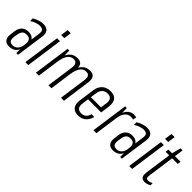

<svg xmlns="http://www.w3.org/2000/svg" viewBox="142 -1676 2638 2638"><g transform="rotate(45 1460.5 -357.5)"><path d="M271 -175 304 -413Q310 -456 294 -475.5Q278 -495 237 -495Q202 -495 164 -481.5Q126 -468 94 -445L91 -494Q113 -510 140 -521.5Q167 -533 196 -540Q225 -547 250 -547Q314 -547 342.5 -513Q371 -479 362 -413L303 0H270ZM134 7Q77 7 50 -27.5Q23 -62 32 -124L41 -196Q50 -259 87 -293Q124 -327 182 -327Q245 -327 274 -294Q303 -261 294 -198L284 -125Q275 -61 236 -27Q197 7 134 7ZM160 -39Q201 -39 230.5 -69Q260 -99 267 -145L271 -178Q278 -228 258.5 -254.5Q239 -281 196 -281Q150 -281 127.5 -257.5Q105 -234 97 -176L91 -143Q84 -86 99.5 -62.5Q115 -39 160 -39Z M579 -540 503 0H446L522 -540ZM607 -722 591 -612H530L546 -722Z M1194 -398Q1202 -450 1186 -475Q1170 -500 1130 -500Q1077 -500 1043.5 -454Q1010 -408 997 -317L960 -251L967 -311Q984 -429 1032.5 -488Q1081 -547 1161 -547Q1217 -547 1240 -512Q1263 -477 1252 -404L1196 0H1138ZM727 -540H760L763 -386L708 0H651ZM951 -398Q958 -450 942 -475Q926 -500 886 -500Q833 -500 799.5 -453.5Q766 -407 753 -317L716 -251L724 -311Q741 -429 788.5 -488Q836 -547 917 -547Q974 -547 997 -512Q1020 -477 1009 -404L953 0H895Z M1477 7Q1428 7 1396.5 -12Q1365 -31 1352.5 -68.5Q1340 -106 1347 -158L1378 -382Q1385 -435 1409 -472Q1433 -509 1471.5 -528Q1510 -547 1560 -547Q1633 -547 1666.5 -503Q1700 -459 1688 -374L1671 -248H1406L1413 -296H1630L1615 -262L1633 -387Q1641 -440 1619.5 -467.5Q1598 -495 1552 -495Q1504 -495 1474 -467.5Q1444 -440 1436 -389L1403 -150Q1396 -99 1417 -72Q1438 -45 1485 -45Q1527 -45 1555 -68Q1583 -91 1596 -139L1649 -135Q1628 -65 1584 -29Q1540 7 1477 7Z M1845 -540H1878L1880 -382L1826 0H1769ZM1854 -352Q1867 -447 1908.5 -497Q1950 -547 2016 -547Q2028 -547 2039.5 -545Q2051 -543 2061 -539L2049 -488Q2031 -495 2006 -495Q1952 -495 1918.5 -455.5Q1885 -416 1874 -339Z M2289 -175 2322 -413Q2328 -456 2312 -475.5Q2296 -495 2255 -495Q2220 -495 2182 -481.5Q2144 -468 2112 -445L2109 -494Q2131 -510 2158 -521.5Q2185 -533 2214 -540Q2243 -547 2268 -547Q2332 -547 2360.5 -513Q2389 -479 2380 -413L2321 0H2288ZM2152 7Q2095 7 2068 -27.5Q2041 -62 2050 -124L2059 -196Q2068 -259 2105 -293Q2142 -327 2200 -327Q2263 -327 2292 -294Q2321 -261 2312 -198L2302 -125Q2293 -61 2254 -27Q2215 7 2152 7ZM2178 -39Q2219 -39 2248.5 -69Q2278 -99 2285 -145L2289 -178Q2296 -228 2276.5 -254.5Q2257 -281 2214 -281Q2168 -281 2145.5 -257.5Q2123 -234 2115 -176L2109 -143Q2102 -86 2117.5 -62.5Q2133 -39 2178 -39Z M2597 -540 2521 0H2464L2540 -540ZM2625 -722 2609 -612H2548L2564 -722Z M2768 7Q2723 7 2704.5 -21Q2686 -49 2695 -109L2754 -530L2791 -671H2831L2753 -109Q2747 -70 2755 -55.5Q2763 -41 2789 -41Q2806 -41 2823.5 -46.5Q2841 -52 2857 -62L2859 -21Q2845 -12 2830 -6Q2815 0 2799 3.5Q2783 7 2768 7ZM2685 -540H2921L2915 -492H2679Z"/></g></svg>

Font: Pathway Extreme Condensed Thin
Style: Italic
Weight: 250
Width: 3
Italic angle: -8°
Version: Version 1.001;gftools[0.9.26]